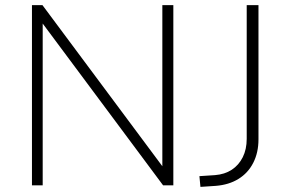

<svg xmlns="http://www.w3.org/2000/svg" viewBox="-20 -725 1135 751"><path d="M105 0V-705H146L629 -56H615V-705H658V0H618L135 -649H147V0ZM764 6 760 -36 821 -40Q859 -43 886.5 -61Q914 -79 929.5 -110Q945 -141 945 -182V-705H991V-180Q991 -128 970.5 -88Q950 -48 912.5 -25Q875 -2 824 2Z"/></svg>

Font: Nunito Sans 10pt ExtraLight
Style: Regular
Weight: 250
Designer: Vernon Adams
Foundry: Vernon Adams
Version: Version 3.101;gftools[0.9.27]